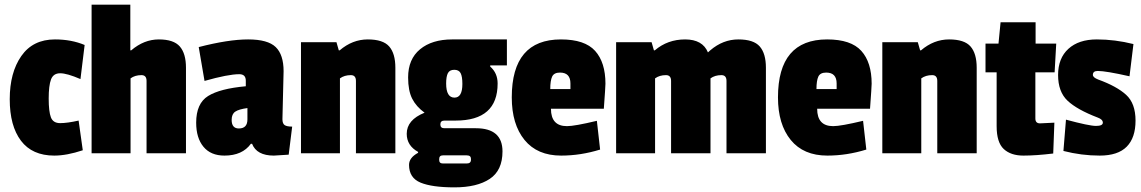

<svg xmlns="http://www.w3.org/2000/svg" viewBox="-20 -661 4921 828"><path d="M319 -141 337 -13Q268 10 214 10Q119 10 70.5 -54Q22 -118 22 -233Q22 -348 72 -419.5Q122 -491 217 -491Q288 -491 345 -467L327 -320Q269 -345 239.5 -345Q210 -345 200 -318.5Q190 -292 190 -236Q190 -180 199.5 -155Q209 -130 239.5 -130Q270 -130 319 -141Z M546 -444Q601 -491 665 -491Q729 -491 755.5 -460.5Q782 -430 782 -369V0H612V-312Q612 -337 590 -337Q562 -337 543 -323V0H375V-641H542V-444Z M1203 -354 1198 -147Q1198 -128 1207.5 -121.5Q1217 -115 1240 -115L1225 6Q1167 10 1161 10Q1087 10 1067 -41H1062Q1025 10 948 10Q889 10 857.5 -28Q826 -66 826 -132Q826 -215 877.5 -247Q929 -279 1040 -289V-313Q1040 -341 1012 -341Q964 -341 862 -312L837 -458Q965 -491 1050 -491Q1135 -491 1169 -458Q1203 -425 1203 -354ZM1010 -107Q1047 -107 1047 -146V-195Q1010 -190 994.5 -179.5Q979 -169 979 -144Q979 -107 1010 -107Z M1445 -444Q1500 -491 1566 -491Q1632 -491 1658.5 -460.5Q1685 -430 1685 -369V0H1515V-312Q1515 -337 1493 -337Q1465 -337 1446 -323V0H1278V-479H1431L1441 -444Z M1890 44H1993Q2011 44 2011 28V24Q2011 9 1993 9H1890Q1874 9 1874 25V29Q1874 44 1890 44ZM1930 -491H2166V-379H2094V-374Q2126 -346 2126 -301Q2126 -141 1945 -141H1897Q1879 -141 1879 -124.5Q1879 -108 1896 -108H2032Q2147 -108 2147 -8Q2147 74 2092 110.5Q2037 147 1940 147Q1843 147 1793.5 126.5Q1744 106 1744 50Q1744 19 1783 -2V-6Q1734 -33 1734 -84Q1734 -144 1811 -175Q1775 -201 1757.5 -235.5Q1740 -270 1740 -327Q1740 -406 1791.5 -448.5Q1843 -491 1930 -491ZM1904 -301Q1904 -240 1940 -240Q1974 -240 1974 -299Q1974 -331 1966.5 -345.5Q1959 -360 1939 -360Q1919 -360 1911.5 -345.5Q1904 -331 1904 -301Z M2395 -348Q2369 -348 2361 -330.5Q2353 -313 2353 -277H2440V-301Q2440 -348 2395 -348ZM2399 -491Q2502 -491 2546.5 -441.5Q2591 -392 2591 -300Q2591 -288 2584 -192H2356Q2356 -117 2425 -117Q2458 -117 2554 -140L2568 -16Q2484 10 2400 10Q2297 10 2242 -57.5Q2187 -125 2187 -241Q2187 -491 2399 -491Z M3043 -444Q3098 -491 3164 -491Q3230 -491 3256.5 -460.5Q3283 -430 3283 -369V0H3113V-312Q3113 -337 3091 -337Q3063 -337 3044 -323V0H2874V-312Q2874 -337 2852 -337Q2824 -337 2805 -323V0H2637V-479H2790L2800 -444H2804Q2859 -491 2934.5 -491Q3010 -491 3033 -435Z M3543 -348Q3517 -348 3509 -330.5Q3501 -313 3501 -277H3588V-301Q3588 -348 3543 -348ZM3547 -491Q3650 -491 3694.5 -441.5Q3739 -392 3739 -300Q3739 -288 3732 -192H3504Q3504 -117 3573 -117Q3606 -117 3702 -140L3716 -16Q3632 10 3548 10Q3445 10 3390 -57.5Q3335 -125 3335 -241Q3335 -491 3547 -491Z M3952 -444Q4007 -491 4073 -491Q4139 -491 4165.5 -460.5Q4192 -430 4192 -369V0H4022V-312Q4022 -337 4000 -337Q3972 -337 3953 -323V0H3785V-479H3938L3948 -444Z M4522 1Q4448 10 4393.5 10Q4339 10 4308.5 -18.5Q4278 -47 4278 -117V-349H4230V-473H4286L4295 -565H4446V-473H4535L4528 -349H4445V-150Q4445 -129 4465 -129Q4467 -129 4527 -132Z M4868 -471 4851 -332Q4749 -355 4714 -355Q4693 -355 4693 -338Q4693 -327 4716 -318Q4796 -289 4836.5 -252Q4877 -215 4877 -141Q4877 -67 4839 -28.5Q4801 10 4722.5 10Q4644 10 4566 -10L4577 -145Q4677 -118 4706.5 -118Q4736 -118 4736 -132Q4736 -146 4714 -154Q4625 -188 4584 -226.5Q4543 -265 4543 -337.5Q4543 -410 4587.5 -450.5Q4632 -491 4710 -491Q4788 -491 4868 -471Z"/></svg>

Font: Passion One
Style: Regular
Weight: 400
Designer: Alejandro Lo Celso
Foundry: Fontstage
Version: Version 1.002